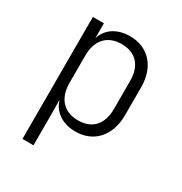

<svg xmlns="http://www.w3.org/2000/svg" viewBox="-172 -688 944 995"><g transform="rotate(30 300.0 -190.0)"><path d="M103 180H169V8L168 -93C185 -30 242 10 321 10C430 10 502 -69 502 -192V-359C502 -481 431 -560 321 -560C243 -560 187 -522 169 -460V-550H103ZM303 -47C219 -47 169 -101 169 -194V-357C169 -449 219 -503 303 -503C386 -503 436 -453 436 -359V-192C436 -97 386 -47 303 -47Z"/></g></svg>

Font: JetBrains Mono ExtraLight
Style: Regular
Weight: 240
Monospace: yes
Designer: Philipp Nurullin, Konstantin Bulenkov
Foundry: JetBrains
Version: Version 2.305